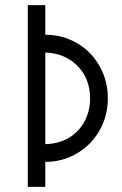

<svg xmlns="http://www.w3.org/2000/svg" viewBox="-20 -726 473 746"><path d="M330 -344Q330 -420 281.5 -469.5Q233 -519 156 -522V-166Q207 -167 246.5 -190Q286 -213 308 -253.5Q330 -294 330 -344ZM88 -706H156V-591Q223 -591 279 -558.5Q335 -526 367 -469Q399 -412 399 -344Q399 -276 367 -219.5Q335 -163 279 -130Q223 -97 156 -97V0H88Z"/></svg>

Font: Lineal Light
Style: Regular
Weight: 300
Designer: Created by Frank Adebiaye with contributions from Anton Moglia & Ariel Martín Pérez
Created by Frank ADEBIAYE with FontF
Foundry: Velvetyne Type Foundry
Version: Version 2.000